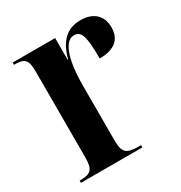

<svg xmlns="http://www.w3.org/2000/svg" viewBox="-135 -645 701 744"><g transform="rotate(-30 215.5 -273.5)"><path d="M15 0H290V-10H280C224 -10 210 -23 210 -78V-319C210 -450 239 -509 277 -509C310 -509 319 -478 319 -381C386 -381 419 -410 419 -463C419 -515 386 -547 328 -547C264 -547 229 -507 211 -439H209V-536H19V-526H21C68 -526 79 -513 79 -461V-78C79 -23 66 -10 17 -10H15Z"/></g></svg>

Font: Noto Serif Display ExtraCondensed
Style: Bold
Weight: 700
Width: 2
Designer: Monotype Design Team
Foundry: Monotype Imaging Inc.
Version: Version 2.009